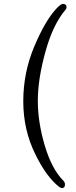

<svg xmlns="http://www.w3.org/2000/svg" viewBox="-20 -811 390 990"><path d="M315 140Q315 159 299 159Q291 159 268 138Q211 85 162 -16Q100 -141 100 -288.5Q100 -436 156 -569.5Q212 -703 270 -766Q294 -791 304 -791Q323 -791 323 -774Q323 -766 318 -761Q253 -685 214 -543.5Q175 -402 175 -291.5Q175 -181 211 -60Q247 61 307 121Q315 129 315 140Z"/></svg>

Font: ToneOZ-Pinyin-WenKai-Regular
Style: Regular
Weight: 400
Designer: Fontworks Inc.
Foundry: ToneOZ
Version: Version 0.240331